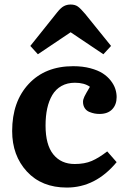

<svg xmlns="http://www.w3.org/2000/svg" viewBox="-20 -822 566 856"><path d="M148.9 -580.1 115.2 -617.2 235.8 -768.1Q251.5 -787.6 264.9 -794.7Q278.3 -801.8 294.9 -801.8Q314.5 -801.8 326.9 -793Q339.4 -784.2 359.9 -759.8L475.1 -617.2L440.9 -580.1L294.9 -678.2ZM277.8 14.2Q166 14.2 100.1 -57.1Q34.2 -128.4 34.2 -237.8Q34.2 -368.7 107.9 -447.8Q181.6 -526.9 306.2 -526.9Q348.6 -526.9 382.6 -517.8Q416.5 -508.8 438 -494.9Q459.5 -481 473.9 -462.4Q488.3 -443.8 494.1 -425.5Q500 -407.2 500 -389.2Q500 -355.5 480.2 -334.7Q460.4 -314 423.8 -314Q412.6 -314 401.9 -315.9Q391.1 -317.9 378.4 -323Q365.7 -328.1 357.9 -339.8Q350.1 -351.6 350.1 -368.2Q350.1 -378.4 356.4 -391.6Q362.8 -404.8 380.9 -435.1Q355.5 -453.1 314 -453.1Q279.8 -453.1 254.2 -438.7Q228.5 -424.3 213.1 -398.2Q197.8 -372.1 190.4 -338.1Q183.1 -304.2 183.1 -262.2Q183.1 -176.3 217.8 -133.5Q252.4 -90.8 313 -90.8Q357.4 -90.8 389.2 -104.5Q420.9 -118.2 458 -147L500 -99.1Q406.2 14.2 277.8 14.2Z"/></svg>

Font: Literata Book
Style: Bold
Weight: 700
Designer: Latin by Veronika Burian and Jose Scaglione. Greek by Irene Vlachou. Cyrillic by Vera Evstafieva
Foundry: TypeTogether
Version: Version 2.003;PS 002.003;hotconv 1.0.88;makeotf.lib2.5.64775